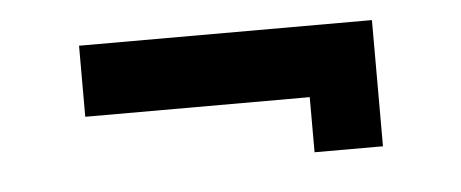

<svg xmlns="http://www.w3.org/2000/svg" viewBox="-29 -383 692 288"><g transform="rotate(-5 317.5 -239.0)"><path d="M435 -144V-227H97V-334H538V-144Z"/></g></svg>

Font: Maven Pro Black
Style: Regular
Weight: 900
Designer: Joe Prince
Foundry: Joe Prince
Version: Version 2.103